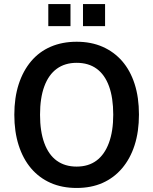

<svg xmlns="http://www.w3.org/2000/svg" viewBox="-20 -922 759 952"><path d="M360 10Q288 10 231.2 -15Q174.5 -40 134.2 -87.2Q94 -134.5 72.5 -201.8Q51 -269 51 -353Q51 -437 72.5 -503.8Q94 -570.5 134.2 -618.2Q174.5 -666 231.8 -690.5Q289 -715 360 -715Q432 -715 488.8 -690Q545.5 -665 585.8 -618.8Q626 -572.5 647.5 -505.8Q669 -439 669 -354Q669 -269.5 647.5 -202.5Q626 -135.5 585.5 -87.8Q545 -40 488.5 -15Q432 10 360 10ZM360 -96Q418.5 -96 458.5 -125.8Q498.5 -155.5 520 -213.5Q541.5 -271.5 541.5 -353Q541.5 -437 520.5 -494.5Q499.5 -552 459.2 -581.2Q419 -610.5 360 -610.5Q302 -610.5 261.5 -581Q221 -551.5 199.8 -494Q178.5 -436.5 178.5 -353Q178.5 -270.5 199.8 -212.5Q221 -154.5 261.5 -125.2Q302 -96 360 -96ZM391.5 -792.5V-902H501V-792.5ZM219.5 -792.5V-902H329.5V-792.5Z"/></svg>

Font: Nunito Sans 12pt ExtraLight SemiCondensed
Style: Regular
Weight: 200
Width: 4
Version: Version 3.101;gftools[0.9.27]